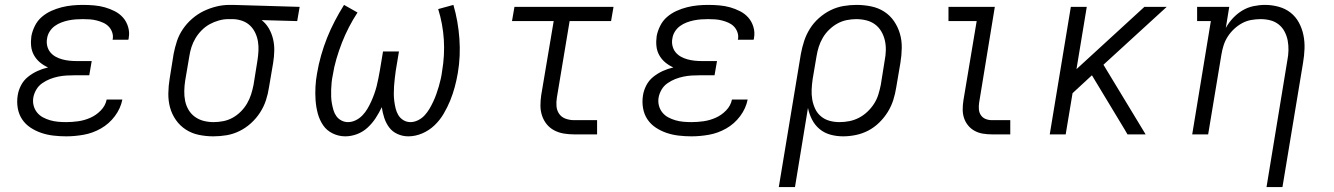

<svg xmlns="http://www.w3.org/2000/svg" viewBox="-20 -548 5440 783"><path d="M250 8Q224 8 198 5Q172 2 148.5 -6Q125 -14 104.5 -27.5Q84 -41 70.5 -61Q57 -81 52.5 -106.5Q48 -132 52 -158Q55 -179 65.5 -199.5Q76 -220 94 -234.5Q112 -249 133 -258.5Q154 -268 176 -273Q158 -281 143 -293.5Q128 -306 118.5 -323Q109 -340 107 -360Q105 -380 108 -401Q112 -422 122.5 -443Q133 -464 150.5 -479Q168 -494 189 -503.5Q210 -513 232 -518.5Q254 -524 275.5 -526Q297 -528 318 -528Q341 -528 364 -526Q387 -524 408 -518Q429 -512 448.5 -502Q468 -492 482 -476Q496 -460 502.5 -438Q509 -416 505 -394Q505 -392 504.5 -389.5Q504 -387 503 -386H439Q439 -387 439.5 -388Q440 -389 440 -390Q442 -404 437 -417.5Q432 -431 422.5 -440.5Q413 -450 400.5 -455.5Q388 -461 374.5 -464.5Q361 -468 347 -469Q333 -470 318 -470Q304 -470 289.5 -469Q275 -468 260 -465Q245 -462 230.5 -456.5Q216 -451 203.5 -442Q191 -433 182.5 -419.5Q174 -406 172 -391Q169 -376 172.5 -361Q176 -346 185 -335Q194 -324 206.5 -317Q219 -310 233.5 -306Q248 -302 263 -300.5Q278 -299 293 -299H354L344 -241H284Q267 -241 250.5 -240Q234 -239 217 -235.5Q200 -232 183.5 -225.5Q167 -219 152 -208.5Q137 -198 128 -182.5Q119 -167 116 -151Q113 -134 117 -118Q121 -102 131 -89.5Q141 -77 155 -69.5Q169 -62 184.5 -57.5Q200 -53 216.5 -51.5Q233 -50 250 -50Q274 -50 299 -53.5Q324 -57 348 -67.5Q372 -78 391 -97.5Q410 -117 415 -142H479Q472 -106 448.5 -74.5Q425 -43 391.5 -24Q358 -5 321.5 1.5Q285 8 250 8Z M850 8Q820 8 791 2Q762 -4 738 -19.5Q714 -35 697.5 -58.5Q681 -82 673.5 -109.5Q666 -137 666.5 -167.5Q667 -198 672 -228L688 -328Q693 -354 701.5 -380Q710 -406 726 -429.5Q742 -453 764 -472Q786 -491 811 -503Q836 -515 862.5 -521.5Q889 -528 916 -528Q920 -528 923.5 -528Q927 -528 931 -528L1202 -520L1192 -462L1047 -466Q1065 -452 1076.5 -432Q1088 -412 1093.5 -389Q1099 -366 1098.5 -341.5Q1098 -317 1094 -292L1077 -192Q1073 -165 1064.5 -139Q1056 -113 1040.5 -89Q1025 -65 1003.5 -45.5Q982 -26 956.5 -13.5Q931 -1 904 3.5Q877 8 850 8ZM851 -50Q871 -50 891 -54Q911 -58 929 -68Q947 -78 962 -93Q977 -108 987.5 -126Q998 -144 1004 -163Q1010 -182 1014 -202L1030 -302Q1033 -321 1034 -340.5Q1035 -360 1032 -378.5Q1029 -397 1021 -414Q1013 -431 1000 -443.5Q987 -456 969.5 -462.5Q952 -469 932 -470H922Q919 -470 916.5 -470Q914 -470 911 -470Q892 -470 872.5 -464.5Q853 -459 835.5 -449.5Q818 -440 803 -425Q788 -410 777.5 -392.5Q767 -375 761 -356.5Q755 -338 752 -318L735 -218Q732 -198 731.5 -177Q731 -156 735 -136.5Q739 -117 749 -100Q759 -83 775 -71.5Q791 -60 810.5 -55Q830 -50 851 -50Z M1388 8Q1361 8 1336.5 -4Q1312 -16 1297.5 -37.5Q1283 -59 1276 -85Q1269 -111 1267 -138.5Q1265 -166 1266.5 -194Q1268 -222 1273 -249Q1279 -285 1289.5 -322Q1300 -359 1314 -394Q1328 -429 1345.5 -462.5Q1363 -496 1383 -528L1438 -497Q1419 -468 1403 -437Q1387 -406 1374.5 -374Q1362 -342 1352 -308Q1342 -274 1337 -241Q1334 -227 1332.5 -212.5Q1331 -198 1330.5 -183Q1330 -168 1330.5 -154Q1331 -140 1333.5 -126Q1336 -112 1340 -98.5Q1344 -85 1352 -74Q1360 -63 1372.5 -56.5Q1385 -50 1399 -50Q1415 -50 1430.5 -57.5Q1446 -65 1458 -77.5Q1470 -90 1478.5 -104.5Q1487 -119 1494 -134.5Q1501 -150 1506.5 -165.5Q1512 -181 1516 -196.5Q1520 -212 1523 -228Q1526 -244 1529 -260L1542 -338H1607L1594 -260Q1592 -244 1590 -228.5Q1588 -213 1587 -197Q1586 -181 1586 -165.5Q1586 -150 1588 -135Q1590 -120 1593.5 -105.5Q1597 -91 1604.5 -78.5Q1612 -66 1625 -58Q1638 -50 1654 -50Q1669 -50 1684.5 -57.5Q1700 -65 1711.5 -77.5Q1723 -90 1731.5 -104.5Q1740 -119 1747 -134Q1754 -149 1759.5 -164.5Q1765 -180 1769.5 -195.5Q1774 -211 1777.5 -226.5Q1781 -242 1783 -258Q1794 -323 1790 -386.5Q1786 -450 1767 -511L1829 -528Q1839 -494 1845 -459.5Q1851 -425 1853.5 -390Q1856 -355 1854.5 -320Q1853 -285 1847 -250Q1842 -221 1834.5 -193Q1827 -165 1816 -138Q1805 -111 1789.5 -84.5Q1774 -58 1752 -37Q1730 -16 1702 -4Q1674 8 1645 8Q1622 8 1601 -1.5Q1580 -11 1567 -28.5Q1554 -46 1547 -67.5Q1540 -89 1537 -111Q1526 -88 1512 -66.5Q1498 -45 1479 -27.5Q1460 -10 1436 -1Q1412 8 1388 8Z M2321 0Q2299 0 2278.5 -3.5Q2258 -7 2240 -16.5Q2222 -26 2209.5 -41.5Q2197 -57 2190.5 -76.5Q2184 -96 2184 -117Q2184 -138 2187 -159L2238 -462H2068L2078 -520H2482L2472 -462H2303L2251 -150Q2248 -132 2249.5 -114.5Q2251 -97 2260.5 -83.5Q2270 -70 2286.5 -64Q2303 -58 2321 -58H2415V0Z M2800 8Q2774 8 2748 5Q2722 2 2698.5 -6Q2675 -14 2654.5 -27.5Q2634 -41 2620.5 -61Q2607 -81 2602.5 -106.5Q2598 -132 2602 -158Q2605 -179 2615.5 -199.5Q2626 -220 2644 -234.5Q2662 -249 2683 -258.5Q2704 -268 2726 -273Q2708 -281 2693 -293.5Q2678 -306 2668.5 -323Q2659 -340 2657 -360Q2655 -380 2658 -401Q2662 -422 2672.5 -443Q2683 -464 2700.5 -479Q2718 -494 2739 -503.5Q2760 -513 2782 -518.5Q2804 -524 2825.5 -526Q2847 -528 2868 -528Q2891 -528 2914 -526Q2937 -524 2958 -518Q2979 -512 2998.5 -502Q3018 -492 3032 -476Q3046 -460 3052.5 -438Q3059 -416 3055 -394Q3055 -392 3054.5 -389.5Q3054 -387 3053 -386H2989Q2989 -387 2989.5 -388Q2990 -389 2990 -390Q2992 -404 2987 -417.5Q2982 -431 2972.5 -440.5Q2963 -450 2950.5 -455.5Q2938 -461 2924.5 -464.5Q2911 -468 2897 -469Q2883 -470 2868 -470Q2854 -470 2839.5 -469Q2825 -468 2810 -465Q2795 -462 2780.5 -456.5Q2766 -451 2753.5 -442Q2741 -433 2732.5 -419.5Q2724 -406 2722 -391Q2719 -376 2722.5 -361Q2726 -346 2735 -335Q2744 -324 2756.5 -317Q2769 -310 2783.5 -306Q2798 -302 2813 -300.5Q2828 -299 2843 -299H2904L2894 -241H2834Q2817 -241 2800.5 -240Q2784 -239 2767 -235.5Q2750 -232 2733.5 -225.5Q2717 -219 2702 -208.5Q2687 -198 2678 -182.5Q2669 -167 2666 -151Q2663 -134 2667 -118Q2671 -102 2681 -89.5Q2691 -77 2705 -69.5Q2719 -62 2734.5 -57.5Q2750 -53 2766.5 -51.5Q2783 -50 2800 -50Q2824 -50 2849 -53.5Q2874 -57 2898 -67.5Q2922 -78 2941 -97.5Q2960 -117 2965 -142H3029Q3022 -106 2998.5 -74.5Q2975 -43 2941.5 -24Q2908 -5 2871.5 1.5Q2835 8 2800 8Z M3156 215 3246 -328Q3251 -355 3259.5 -381Q3268 -407 3283 -431Q3298 -455 3320 -474.5Q3342 -494 3367.5 -506.5Q3393 -519 3420 -523.5Q3447 -528 3473 -528Q3503 -528 3532.5 -522Q3562 -516 3586 -500.5Q3610 -485 3626 -461.5Q3642 -438 3650 -410.5Q3658 -383 3657.5 -352.5Q3657 -322 3652 -292L3635 -192Q3631 -166 3623 -140.5Q3615 -115 3600.5 -91.5Q3586 -68 3565.5 -48Q3545 -28 3521 -15.5Q3497 -3 3470.5 2.5Q3444 8 3418 8Q3391 8 3366 1Q3341 -6 3322 -22Q3303 -38 3291.5 -60.5Q3280 -83 3275 -108L3222 215ZM3403 -50Q3424 -50 3444 -54Q3464 -58 3482.5 -67.5Q3501 -77 3517 -92Q3533 -107 3544.5 -125Q3556 -143 3562 -162.5Q3568 -182 3572 -202L3588 -302Q3592 -322 3592.5 -343Q3593 -364 3588.5 -383.5Q3584 -403 3574 -420Q3564 -437 3548.5 -448.5Q3533 -460 3513 -465Q3493 -470 3472 -470Q3453 -470 3433 -466Q3413 -462 3395 -452Q3377 -442 3361.5 -427Q3346 -412 3335.5 -394Q3325 -376 3319 -357Q3313 -338 3310 -319L3294 -225Q3291 -204 3290 -183Q3289 -162 3292.5 -142Q3296 -122 3304.5 -104Q3313 -86 3328 -73.5Q3343 -61 3362.5 -55.5Q3382 -50 3403 -50Z M4025 0Q4006 0 3988 -3Q3970 -6 3954.5 -14.5Q3939 -23 3928 -36.5Q3917 -50 3911.5 -66.5Q3906 -83 3906 -101.5Q3906 -120 3909 -139L3963 -462H3848V-520H4037L3973 -129Q3971 -116 3972 -102.5Q3973 -89 3980 -78.5Q3987 -68 3999 -63Q4011 -58 4025 -58H4100V0Z M4261 0 4347 -520H4412L4370 -266L4647 -520H4738L4480 -284L4652 0H4578L4567 -19L4433 -241L4354 -168L4326 0Z M5145 215 5230 -302Q5234 -322 5234.5 -342.5Q5235 -363 5231.5 -382Q5228 -401 5219 -418.5Q5210 -436 5195 -448Q5180 -460 5161 -465Q5142 -470 5121 -470Q5121 -470 5121 -470Q5121 -470 5121 -470Q5102 -470 5082.5 -466.5Q5063 -463 5045.5 -453.5Q5028 -444 5013 -430Q4998 -416 4987 -399Q4976 -382 4970 -363Q4964 -344 4961 -325L4907 0H4842L4918 -462H4862V-520H4993L4979 -434Q4991 -456 5008.5 -474.5Q5026 -493 5047 -505.5Q5068 -518 5092 -523Q5116 -528 5139 -528Q5167 -528 5194.5 -520.5Q5222 -513 5243 -496.5Q5264 -480 5277 -456Q5290 -432 5295.5 -405Q5301 -378 5300 -349.5Q5299 -321 5294 -292L5210 215Z"/></svg>

Font: Iosevka Etoile Light Oblique
Style: Regular
Weight: 300
Italic angle: -9°
Designer: Belleve Invis
Foundry: Belleve Invis
Version: Version 15.5.2; ttfautohint (v1.8.4)